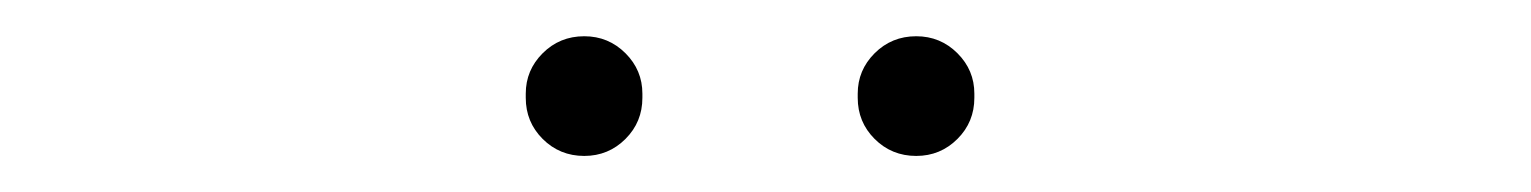

<svg xmlns="http://www.w3.org/2000/svg" viewBox="-20 -636 853 107"><path d="M458 -583.8Q458 -596.9 467.4 -606.3Q476.9 -615.8 490.6 -615.8Q504.1 -615.8 513.6 -606.3Q523 -596.9 523 -583.8V-581.5Q523 -568 513.6 -558.6Q504.1 -549.1 490.6 -549.1Q476.9 -549.1 467.4 -558.6Q458 -568 458 -581.5ZM273 -583.8Q273 -596.9 282.4 -606.3Q291.9 -615.8 305.6 -615.8Q319.1 -615.8 328.6 -606.3Q338 -596.9 338 -583.8V-581.5Q338 -568 328.6 -558.6Q319.1 -549.1 305.6 -549.1Q291.9 -549.1 282.4 -558.6Q273 -568 273 -581.5Z"/></svg>

Font: Libertine-Super Thin
Style: Regular
Weight: 100
Designer: Bastien Sozeau
Foundry: NBR — Bastien Sozeau
Version: Version 2.003;gftools[0.9.33]